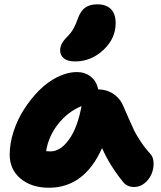

<svg xmlns="http://www.w3.org/2000/svg" viewBox="-20 -901 744 890"><path d="M328.1 -616.2Q294.4 -616.2 276.6 -630.1Q258.8 -644 258.8 -668Q258.8 -697.8 289.1 -728Q309.1 -748 320.3 -767.8Q331.5 -787.6 342.8 -819.8Q356 -853.5 377 -867.2Q397.9 -880.9 431.2 -880.9Q472.2 -880.9 494.1 -858.9Q516.1 -836.9 516.1 -793.9Q516.1 -722.2 459 -669.2Q401.9 -616.2 328.1 -616.2ZM207 -30.8Q126 -30.8 75.4 -73Q24.9 -115.2 24.9 -184.1Q24.9 -235.4 42.7 -290.8Q60.5 -346.2 91.6 -394.5Q122.6 -442.9 161.6 -482.2Q200.7 -521.5 246.8 -544.2Q293 -566.9 336.9 -566.9Q374 -566.9 400.9 -545.7Q427.7 -524.4 435.1 -486.8Q475.1 -486.3 505.9 -465.6Q536.6 -444.8 549.8 -413.1Q557.6 -395.5 575.7 -354Q593.8 -312.5 602.8 -294.2Q611.8 -275.9 631.8 -245.4Q651.9 -214.8 676.8 -188Q690.9 -172.9 691.9 -146.5Q692.9 -120.1 682.9 -95.5Q672.9 -70.8 651.1 -52.5Q629.4 -34.2 602.1 -34.2Q569.3 -34.2 550.8 -57.1Q487.3 -135.7 453.1 -214.8Q371.1 -30.8 207 -30.8ZM213.9 -199.2Q260.3 -199.2 299.8 -254.2Q339.4 -309.1 357.9 -409.2Q293 -382.3 248.5 -325Q204.1 -267.6 193.8 -200.2Q197.3 -200.2 203.9 -199.7Q210.4 -199.2 213.9 -199.2Z"/></svg>

Font: Shantell Sans Bouncy
Style: Regular
Weight: 800
Designer: Stephen Nixon, Anya Danilova, Shantell Martin
Foundry: Arrow Type
Version: Version 1.006;[9816181b4]